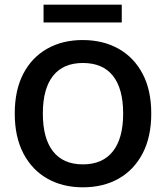

<svg xmlns="http://www.w3.org/2000/svg" viewBox="-20 -780 708 820"><path d="M333 -609Q420 -609 486 -572Q552 -535 589 -465Q626 -395 626 -295Q626 -195 589 -124.5Q552 -54 486.5 -17Q421 20 334 20Q248 20 182.5 -17Q117 -54 80 -124.5Q43 -195 43 -295Q43 -395 79.5 -465Q116 -535 181.5 -572Q247 -609 333 -609ZM334 -511Q250 -511 206.5 -456Q163 -401 163 -295Q163 -189 206.5 -133.5Q250 -78 334 -78Q418 -78 462 -133.5Q506 -189 506 -295Q506 -401 462.5 -456Q419 -511 334 -511ZM166 -760H500V-684H166Z"/></svg>

Font: Podkova
Style: Bold
Weight: 700
Designer: Ilya Yudin
Foundry: Cyreal (www.cyreal.org)
Version: Version 2.102; ttfautohint (v1.8.1.43-b0c9)